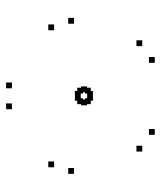

<svg xmlns="http://www.w3.org/2000/svg" viewBox="34 -668 551 660"><g transform="rotate(-90 310.0 -338.5)"><path d="M356 -573.5V-593.5H336V-573.5ZM284 -573.5V-593.5H264V-573.5ZM297.5 -315.5V-335.5H277.5V-315.5ZM342.5 -315.5V-335.5H322.5V-315.5ZM578 -360V-380H558V-360ZM555.5 -428.5V-448.5H535.5V-428.5ZM313 -337V-357H293V-337ZM326.5 -295V-315H306.5V-295ZM443.5 -82.5V-102.5H423.5V-82.5ZM501 -125.5V-145.5H481V-125.5ZM338 -329V-349H318V-329ZM301.5 -302.5V-322.5H281.5V-302.5ZM138.5 -125.5V-145.5H118.5V-125.5ZM196 -82.5V-102.5H176V-82.5ZM338 -302.5V-322.5H318V-302.5ZM301.5 -329V-349H281.5V-329ZM84.5 -428.5V-448.5H64.5V-428.5ZM62 -360V-380H42V-360ZM313.5 -295V-315H293.5V-295ZM327 -337V-357H307V-337Z"/></g></svg>

Font: Monaspace Argon Dots Var
Style: Regular
Weight: 400
Designer: Riley Cran and the Lettermatic Team
Version: Version 1.100 (Monaspace Argon Dots)